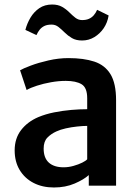

<svg xmlns="http://www.w3.org/2000/svg" viewBox="-20 -823 610 851"><path d="M219 8Q168 8 128.8 -12.2Q89.5 -32.5 67.2 -69.5Q45 -106.5 45 -156.5Q45 -209.5 73.5 -246.5Q102 -283.5 150 -304Q182.5 -317.5 220.2 -325Q258 -332.5 296 -335.8Q334 -339 366.5 -339L391 -308L366.5 -265Q347.5 -265 321.8 -262.2Q296 -259.5 271.5 -254Q247 -248.5 230 -240.5Q206.5 -230 190 -213Q173.5 -196 173.5 -164.5Q173.5 -123 196.5 -102.2Q219.5 -81.5 262 -81.5Q284 -81.5 306 -87.8Q328 -94 344.5 -102.2Q361 -110.5 366.5 -117L390.5 -90L373.5 -47Q351.5 -27 310.8 -9.5Q270 8 219 8ZM494.5 0H373.5V-83H366.5V-387.5Q366.5 -434.5 341.8 -449.5Q317 -464.5 271.5 -464.5Q240 -464.5 206.2 -458.5Q172.5 -452.5 143.8 -443.2Q115 -434 98 -424L69 -511.5Q82.5 -519.5 116.2 -532.2Q150 -545 194.8 -555.2Q239.5 -565.5 283.5 -565.5Q351 -565.5 398 -550Q445 -534.5 469.8 -494Q494.5 -453.5 494.5 -378.5ZM344 -643.5Q317 -643.5 298.8 -654.2Q280.5 -665 266.8 -678.8Q253 -692.5 239.5 -703.2Q226 -714 209 -714Q189.5 -714 177 -708Q164.5 -702 156.2 -691.8Q148 -681.5 141.5 -667.5L92.5 -690.5Q100 -719.5 115.2 -745Q130.5 -770.5 154.2 -786.8Q178 -803 211 -803Q237 -803 255 -792.8Q273 -782.5 287 -768.5Q301 -754.5 314.2 -744.2Q327.5 -734 344 -734Q361.5 -734 374 -739.5Q386.5 -745 395.5 -755.2Q404.5 -765.5 410.5 -779.5L461.5 -754.5Q456.5 -723 439.8 -698.2Q423 -673.5 398.2 -658.5Q373.5 -643.5 344 -643.5Z"/></svg>

Font: Merriweather Sans Medium
Style: Regular
Weight: 500
Designer: Eben Sorkin
Foundry: Eben Sorkin
Version: Version 2.001